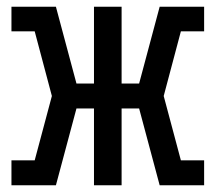

<svg xmlns="http://www.w3.org/2000/svg" viewBox="-20 -550 640 570"><path d="M14 0V-74H83L134 -265L83 -457H14V-530H146L207 -302H259V-530H341V-302H393L454 -530H586V-457H517L466 -265L517 -74H586V0H454L393 -228H341V0H259V-228H207L146 0Z"/></svg>

Font: Iosevka Slab Extended
Style: Regular
Weight: 400
Width: 7
Monospace: yes
Designer: Belleve Invis
Foundry: Belleve Invis
Version: Version 11.1.1; ttfautohint (v1.8.3)